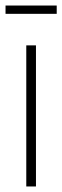

<svg xmlns="http://www.w3.org/2000/svg" viewBox="-33 -674 225 694"><path d="M62 0V-510H97V0ZM-13 -624V-654H172V-624Z"/></svg>

Font: Saira ExtraCondensed Thin
Style: Regular
Weight: 250
Width: 2
Designer: Hector Gatti with collaboration of the Omnibus-Type team
Foundry: Omnibus-Type
Version: Version 1.101